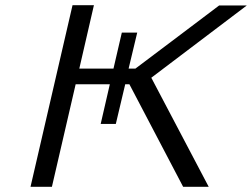

<svg xmlns="http://www.w3.org/2000/svg" viewBox="-20 -716 966 736"><path d="M97 0 258 -696H340L284 -453H415L447 -591H506L473 -453H499Q526 -473 665 -578L820 -695H926L560 -418L780 0H682L476 -393H460L424 -241H366L401 -393H270L179 0Z"/></svg>

Font: Coval
Style: Light Italic
Weight: 300
Foundry: Context Ltd
Version: Version 001.000